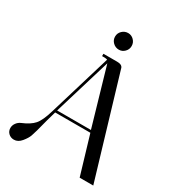

<svg xmlns="http://www.w3.org/2000/svg" viewBox="-195 -946 974 1063"><g transform="rotate(30 291.5 -414.0)"><path d="M311 -828Q332 -828 347.5 -812.5Q363 -797 363 -775Q363 -753 347.5 -737.5Q332 -722 311 -722Q289 -722 273 -737.5Q257 -753 257 -775Q257 -797 273 -812.5Q289 -828 311 -828ZM143 -109Q138 -90 131 -70Q124 -50 103.5 -25Q83 0 57 0Q36 0 22 -13.5Q8 -27 8 -47Q8 -64 18.5 -78.5Q29 -93 45 -100Q96 -121 119.5 -148Q143 -175 163 -243L283 -642Q277 -645 257 -645H249V-660H337Q371 -660 375 -637L565 0H478L405 -245H180Q165 -195 143 -109ZM294 -625 184 -260H400Z"/></g></svg>

Font: kawoszeh
Style: Medium
Weight: 500
Version: Version 000.030